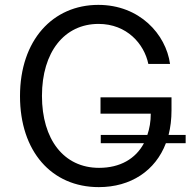

<svg xmlns="http://www.w3.org/2000/svg" viewBox="-20 -757 791 787"><path d="M385 10C516 10 617 -57 660 -170H741V-204H671C679 -235 683 -269 683 -305V-358H392V-291H598C598 -259 593 -230 584 -204H393V-170H570C536 -106 472 -69 386 -69C241 -69 152 -186 152 -364C152 -544 244 -659 384 -659C500 -659 571 -577 588 -495H677C660 -617 552 -737 383 -737C197 -737 62 -593 62 -363C62 -137 191 10 385 10Z"/></svg>

Font: Wafeq
Style: Regular
Weight: 400
Designer: Rasmus Andersson & Azza Alameddine
Foundry: Google & TypeTogether
Version: Version 3.000;FEAKit 1.0